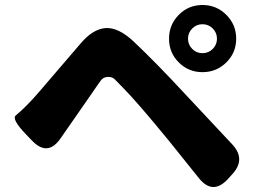

<svg xmlns="http://www.w3.org/2000/svg" viewBox="-20 -774 1040 769"><path d="M892 -56Q832 8 777 -60L655 -212Q629 -244 602 -276Q527 -366 480 -415Q451 -445 440 -456Q429 -467 411.5 -466Q394 -465 384.5 -452.5Q375 -440 352 -406L222 -219Q171 -146 109 -210L85 -235Q25 -297 43.5 -312Q62 -327 86 -351Q114 -379 140 -410L303 -600Q352 -658 403 -661.5Q454 -665 515 -608Q606 -522 718 -401L910 -196Q966 -136 910 -76ZM791 -485Q735 -485 696 -524Q657 -563 657 -619Q657 -675 696 -714.5Q735 -754 791 -754Q847 -754 886.5 -714.5Q926 -675 926 -619Q926 -563 886.5 -524Q847 -485 791 -485ZM791 -561Q815 -561 832 -578Q849 -595 849 -619Q849 -643 832 -660Q815 -677 791 -677Q767 -677 750 -660Q733 -643 733 -619Q733 -595 750 -578Q767 -561 791 -561Z"/></svg>

Font: Resource Han Rounded TW Heavy
Style: Regular
Weight: 900
Designer: Cyano Hao (round all glyphs); Ryoko NISHIZUKA 西塚涼子 (kana, bopomofo & ideographs); Paul D. Hunt (Latin, Greek & Cyrillic)
Foundry: Cyano Hao
Version: 0.990